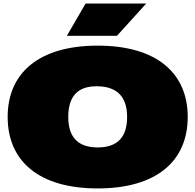

<svg xmlns="http://www.w3.org/2000/svg" viewBox="-20 -1031 1096 1077"><path d="M528 26C860 26 1033 -129 1033 -375C1033 -620 860 -775 528 -775C196 -775 23 -620 23 -375C23 -129 196 26 528 26ZM528 -204C416 -204 363 -263 363 -375C363 -491 416 -550 530 -547C640 -544 693 -485 693 -375C693 -263 640 -204 528 -204ZM460 -1011 355 -830H636L800 -1011Z"/></svg>

Font: Mattone Black
Style: Regular
Weight: 900
Width: 6
Designer: Nunzio Mazzaferro
Foundry: Collletttivo
Version: Version 2.000;Glyphs 3.2 (3217)